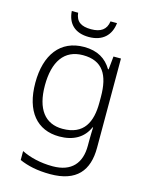

<svg xmlns="http://www.w3.org/2000/svg" viewBox="-140 -815 878 1140"><g transform="rotate(15 299.5 -244.5)"><path d="M434 -729H394C387 -677 353 -654 294 -654C233 -654 201 -675 195 -729H156C161 -652 208 -606 293 -606C377 -606 426 -653 434 -729ZM283 -542C137 -542 57 -434 57 -262C57 -87 139 10 276 10C362 10 424 -25 454 -94H457C456 -69 455 -39 455 -11V20C455 125 401 191 284 191C208 191 142 174 92 149V204C142 226 202 240 282 240C444 240 511 157 511 17V-532H465L457 -451H453C419 -508 366 -542 283 -542ZM289 -493C410 -493 455 -416 455 -281V-246C455 -127 415 -39 283 -39C175 -39 116 -117 116 -261C116 -408 174 -493 289 -493Z"/></g></svg>

Font: Noto Sans Khmer UI Light
Style: Regular
Weight: 300
Designer: Danh Hong and the Monotype Design Team
Foundry: Monotype Imaging Inc.
Version: Version 2.002